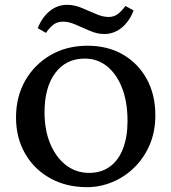

<svg xmlns="http://www.w3.org/2000/svg" viewBox="-20 -773 716 802"><path d="M343.8 8.8Q256.8 8.8 189.9 -28.3Q123 -65.4 85 -131.3Q46.9 -197.3 46.9 -282.2Q46.9 -369.1 85.4 -436.5Q124 -503.9 191.4 -543Q258.8 -582 345.7 -582Q429.7 -582 493.2 -545.4Q556.6 -508.8 592.8 -443.4Q628.9 -377.9 628.9 -292Q628.9 -222.7 605 -167.5Q581.1 -112.3 540.5 -72.8Q500 -33.2 448.7 -12.2Q397.5 8.8 343.8 8.8ZM352.5 -50.8Q402.3 -50.8 438.5 -76.7Q474.6 -102.5 493.7 -151.9Q512.7 -201.2 512.7 -267.6Q512.7 -346.7 490.2 -404.8Q467.8 -462.9 427.7 -495.6Q387.7 -528.3 334 -528.3Q255.9 -528.3 210.9 -468.3Q166 -408.2 166 -303.7Q166 -229.5 189.9 -172.4Q213.9 -115.2 255.9 -83Q297.9 -50.8 352.5 -50.8ZM503.9 -748 538.1 -729.5Q520.5 -683.6 488.3 -657.2Q456.1 -630.9 415 -630.9Q386.7 -630.9 356 -644Q325.2 -657.2 296.4 -669.9Q267.6 -682.6 244.1 -682.6Q219.7 -682.6 203.6 -670.4Q187.5 -658.2 171.9 -635.7L137.7 -655.3Q155.3 -700.2 187.5 -726.6Q219.7 -752.9 260.7 -752.9Q290 -752.9 320.8 -740.2Q351.6 -727.5 380.4 -714.8Q409.2 -702.1 433.6 -702.1Q456.1 -702.1 472.2 -714.4Q488.3 -726.6 503.9 -748Z"/></svg>

Font: Crimson Pro ExtraLight Medium
Style: Regular
Weight: 500
Version: Version 1.002